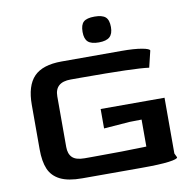

<svg xmlns="http://www.w3.org/2000/svg" viewBox="-85 -866 965 953"><g transform="rotate(-10 397.5 -390.0)"><path d="M70 -179V-402Q70 -499 113.5 -544Q157 -589 253 -589H554Q619 -589 657.5 -582Q696 -575 696 -566L676 -483Q608 -493 333 -493H282Q202 -493 202 -422V-167Q202 -132 220.5 -114Q239 -96 282 -96H323Q480 -96 594 -100V-236L534 -235L403 -225V-323H725V-42L735 -21Q735 -12 690 -6Q645 0 551 0H253Q183 0 143 -20Q103 -40 86.5 -78.5Q70 -117 70 -179ZM381 -715Q381 -751 397 -765.5Q413 -780 452 -780Q491 -780 507.5 -765.5Q524 -751 524 -715Q524 -681 507 -665.5Q490 -650 452 -650Q414 -650 397.5 -665Q381 -680 381 -715Z"/></g></svg>

Font: Gold
Style: Regular
Weight: 400
Designer: jaiki
Version: Version 1.000